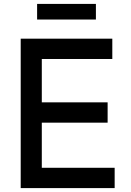

<svg xmlns="http://www.w3.org/2000/svg" viewBox="-20 -963 673 983"><path d="M86 -765H555V-661H194V-439H531V-335H194V-104H567V0H86ZM471 -943V-863H170V-943Z"/></svg>

Font: Application Medium
Style: Regular
Weight: 500
Designer: Wei Huang
Foundry: Wei Huang
Version: Version 0.012